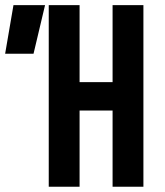

<svg xmlns="http://www.w3.org/2000/svg" viewBox="-25 -713 631 733"><path d="M404.8 0H522.5V-693.4H404.8V-399.4H278.8V-693.4H161.1V0H278.8V-291H404.8ZM-5.4 -507.8H103L147 -693.4H26.4Z"/></svg>

Font: Cascadia Code NF SemiBold
Style: Regular
Weight: 600
Monospace: yes
Designer: Aaron Bell
Foundry: Saja Typeworks
Version: Version 2404.023